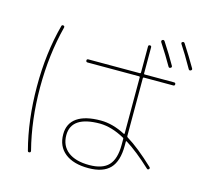

<svg xmlns="http://www.w3.org/2000/svg" viewBox="-123 -981 1246 1169"><g transform="rotate(15 500.0 -396.0)"><path d="M842.8 -673.8Q809.6 -732.4 761.7 -805.7Q756.8 -814.5 764.6 -820.3Q773.4 -825.2 779.3 -817.4Q826.2 -746.1 861.3 -683.6Q866.2 -674.8 856.9 -669.9Q847.7 -665 842.8 -673.8ZM965.8 -690.4Q916 -778.3 883.8 -826.2Q877.9 -835 885.7 -839.8Q894.5 -844.7 900.4 -836.9Q948.2 -762.7 984.4 -700.2Q989.3 -691.4 980 -686.5Q970.7 -681.6 965.8 -690.4ZM690.4 -139.6V-177.7Q690.4 -183.6 685.5 -184.6Q604.5 -229.5 530.3 -230.5Q350.6 -230.5 349.6 -110.4Q349.6 -43 397 -6.3Q444.3 30.3 530.3 30.3Q614.3 30.3 652.3 -10.3Q690.4 -50.8 690.4 -139.6ZM685.5 -208Q689.5 -206.1 690.4 -210.9V-565.4Q690.4 -570.3 684.6 -570.3H360.4Q350.6 -570.3 350.1 -580.1Q349.6 -589.8 360.4 -589.8H684.6Q689.5 -589.8 690.4 -594.7V-759.8Q690.4 -769.5 700.2 -769.5Q710 -769.5 710 -759.8V-594.7Q710 -589.8 714.8 -589.8H900.4Q910.2 -589.8 910.2 -580.1Q910.2 -570.3 900.4 -570.3H714.8Q710 -570.3 710 -565.4V-200.2Q710 -195.3 714.8 -192.4Q789.1 -147.5 889.6 -52.7Q895.5 -45.9 889.6 -40Q882.8 -33.2 876 -40Q787.1 -123 714.8 -168Q710 -169.9 710 -166V-139.6Q710 -42 666.5 3.9Q623 49.8 530.3 49.8Q435.5 49.8 382.8 7.8Q330.1 -34.2 330.1 -110.4Q330.1 -178.7 381.3 -214.4Q432.6 -250 530.3 -250Q605.5 -250 685.5 -208ZM160.2 49.8Q150.4 51.8 148.4 43Q100.6 -137.7 100.1 -349.6Q99.6 -561.5 148.4 -743.2Q150.4 -752 160.2 -750Q168.9 -748 167 -738.3Q120.1 -556.6 120.1 -350.1Q120.1 -143.6 167 38.1Q168.9 47.9 160.2 49.8Z"/></g></svg>

Font: Rounded-X Mgen+ 1mn thin
Style: Regular
Weight: 100
Designer: [Source Han Sans]
Ryoko NISHIZUKA  (kana & ideographs); Paul D. Hunt (Latin, Greek & Cyrillic); Wenlong ZHANG  (bopomofo
Version: Version 1.059.20150602